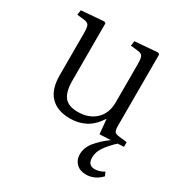

<svg xmlns="http://www.w3.org/2000/svg" viewBox="-171 -643 952 999"><g transform="rotate(30 305.0 -144.0)"><path d="M484 225Q447 225 425.5 203.5Q404 182 404 150Q404 108 434 72Q464 36 507 5L441 8L433 -78H431Q398 -28 357 -7Q316 14 266 14Q190 14 149 -28Q108 -70 108 -155V-406Q108 -439 102.5 -452Q97 -465 74 -468L30 -473L34 -502L170 -513L179 -507V-165Q179 -97 203 -66.5Q227 -36 284 -36Q350 -36 390.5 -74Q431 -112 431 -178V-406Q431 -439 425.5 -452Q420 -465 397 -468L352 -473L356 -502L492 -513L502 -507V-79Q502 -54 508 -44.5Q514 -35 534 -33L584 -27V1L547 3Q512 35 490 66.5Q468 98 468 131Q468 178 509 178Q537 178 565 161L575 183Q556 204 532.5 214.5Q509 225 484 225Z"/></g></svg>

Font: Literata 36pt Light
Style: Regular
Weight: 300
Designer: Latin by Veronika Burian and Jose Scaglione. Greek by Irene Vlachou. Cyrillic by Vera Evstafieva.
Foundry: TypeTogether
Version: Version 3.002